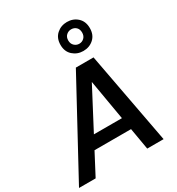

<svg xmlns="http://www.w3.org/2000/svg" viewBox="-247 -1131 1169 1270"><g transform="rotate(-30 337.5 -495.5)"><path d="M-20 0 360 -700H495L626 0H501L404 -565L107 0ZM109 -165 157 -258H526L541 -165ZM459 -770Q413 -770 380 -799.5Q347 -829 347 -880Q347 -932 380 -961.5Q413 -991 459 -991Q506 -991 538.5 -961.5Q571 -932 571 -880Q571 -829 538.5 -799.5Q506 -770 459 -770ZM459 -825Q481 -825 496.5 -840Q512 -855 512 -880Q512 -906 497 -920.5Q482 -935 459 -935Q438 -935 422 -920.5Q406 -906 406 -880Q406 -855 422 -840Q438 -825 459 -825Z"/></g></svg>

Font: DM Sans 24pt SemiBold
Style: Italic
Weight: 600
Italic angle: -10°
Designer: Colophon Foundry, Jonny Pinhorn
Foundry: Colophon Foundry
Version: Version 4.004;gftools[0.9.30]